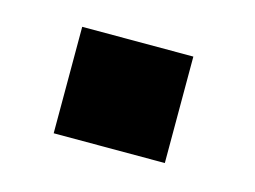

<svg xmlns="http://www.w3.org/2000/svg" viewBox="-40 -503 368 277"><g transform="rotate(15 144.0 -364.5)"><path d="M221 -444H55V-285H221Z"/></g></svg>

Font: United Sans ExtraBold
Style: Regular
Weight: 800
Designer: Pablo Impallari, Rodrigo Fuenzalida (Modified by Dan O. Williams)
Version: Version 1.000;PS 001.000;hotconv 1.0.88;makeotf.lib2.5.64775